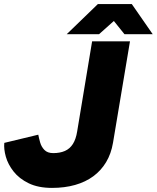

<svg xmlns="http://www.w3.org/2000/svg" viewBox="-23 -902 766 938"><path d="M231 16Q164 16 117.5 -6.5Q71 -29 43.5 -64Q16 -99 5.5 -136.5Q-5 -174 -2 -204L164 -244Q167 -228 173 -206.5Q179 -185 194 -169.5Q209 -154 237 -154Q270 -154 294 -164.5Q318 -175 333 -198.5Q348 -222 354 -260L427 -700H612L529 -204Q520 -151 495.5 -110Q471 -69 433 -41Q395 -13 344 1.5Q293 16 231 16ZM303 -735 455 -882H620V-877L461 -735ZM585 -735 471 -877V-882H621L723 -735Z"/></svg>

Font: Figtree Black
Style: Italic
Weight: 900
Italic angle: -9.5°
Foundry: Erik Kennedy
Version: Version 2.001;gftools[0.9.30]